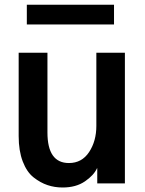

<svg xmlns="http://www.w3.org/2000/svg" viewBox="-20 -791 626 828"><path d="M95.7 -685.5V-770.5H471.7V-685.5ZM60.5 -204.1V-563.5H184.6V-219.7Q184.6 -87.9 277.3 -87.9Q333 -87.9 364.3 -135.3Q395.5 -182.6 395.5 -248V-563.5H518.6V0H399.4V-65.4H398.4Q384.8 -35.2 346.2 -8.8Q307.6 17.6 250 17.6Q215.8 17.6 185.1 7.3Q154.3 -2.9 125 -25.9Q95.7 -48.8 78.1 -94.7Q60.5 -140.6 60.5 -204.1Z"/></svg>

Font: Gothic A1
Style: Bold
Weight: 700
Version: Version 2.50